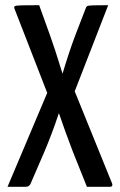

<svg xmlns="http://www.w3.org/2000/svg" viewBox="-20 -720 464 740"><path d="M413 -7Q413 0 403 0H315L261 -135Q231 -213 207 -284Q180 -203 151 -135L97 -10Q91 0 79 0H9L162 -362L36 -686Q33 -694 37.5 -696.5Q42 -699 66.5 -699.5Q91 -700 131 -700L172 -586Q190 -537 221 -436Q247 -523 271 -586L310 -687Q312 -694 316.5 -696.5Q321 -699 341.5 -699.5Q362 -700 397 -700L268 -368L412 -13Q413 -11 413 -7Z"/></svg>

Font: Yanone Kaffeesatz
Style: Regular
Weight: 400
Designer: Yanone (Cyrillic: Daniel Pouzeot & Huerta Tipografica)
Foundry: Yanone
Version: Version 1.100;PS 001.100;hotconv 1.0.70;makeotf.lib2.5.58329